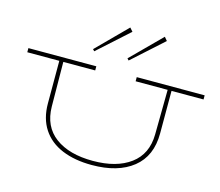

<svg xmlns="http://www.w3.org/2000/svg" viewBox="-136 -1199 1593 1390"><g transform="rotate(15 660.5 -504.0)"><path d="M1321 -655H1081V-336Q1081 -166 969 -76.5Q857 13 661 13Q533 13 438 -26.5Q343 -66 291.5 -144.5Q240 -223 240 -336V-655H0V-686H509V-655H270L273 -321Q275 -172 379 -95Q483 -18 661 -18Q838 -18 942 -95Q1046 -172 1048 -319L1052 -655H812V-686H1321ZM454 -800 674 -1021 697 -995 466 -787ZM712 -800 933 -1021 955 -995 724 -787Z"/></g></svg>

Font: BioRhyme Expanded ExtraLight
Style: Regular
Weight: 275
Width: 7
Designer: Aoife Mooney
Foundry: Aoife Mooney Type
Version: Version 1.000